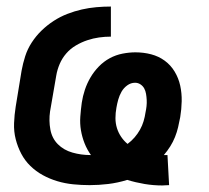

<svg xmlns="http://www.w3.org/2000/svg" viewBox="-20 -558 640 587"><path d="M476 9Q449 9 422 4.5Q395 0 369 -8Q340 1 311 4.5Q282 8 254 8Q229 8 204 5.5Q179 3 155.5 -4Q132 -11 111 -22.5Q90 -34 73 -50.5Q56 -67 45 -88Q34 -109 28 -132.5Q22 -156 23 -181.5Q24 -207 28 -232L46 -342Q50 -364 57 -386Q64 -408 77 -428Q90 -448 107 -464.5Q124 -481 144 -494Q164 -507 186 -515.5Q208 -524 230 -529Q252 -534 274.5 -536Q297 -538 319 -538V-446Q301 -446 283 -443.5Q265 -441 247 -435Q229 -429 212 -419Q195 -409 182.5 -394.5Q170 -380 162.5 -362.5Q155 -345 152 -327L133 -217Q129 -189 134 -162Q139 -135 157 -117Q175 -99 201.5 -91.5Q228 -84 255 -84Q255 -84 255 -84Q255 -84 255 -84H256Q256 -84 256.5 -84Q257 -84 258 -84Q246 -101 238.5 -120Q231 -139 227.5 -159.5Q224 -180 225.5 -201Q227 -222 230 -244Q233 -264 239.5 -283.5Q246 -303 256.5 -321Q267 -339 282 -354.5Q297 -370 315.5 -380Q334 -390 354.5 -394Q375 -398 394 -398Q419 -398 442 -392Q465 -386 483.5 -372.5Q502 -359 514 -339Q526 -319 531 -296Q536 -273 535.5 -248.5Q535 -224 531 -200Q528 -184 524.5 -169Q521 -154 515 -139Q509 -124 500.5 -110.5Q492 -97 481 -84Q484 -84 486.5 -84Q489 -84 492 -84L497 8Q491 8 486 8.5Q481 9 476 9ZM370 -118Q382 -127 391.5 -138Q401 -149 408 -161.5Q415 -174 419 -187.5Q423 -201 425 -215Q427 -224 428 -233.5Q429 -243 428.5 -252.5Q428 -262 426.5 -271Q425 -280 421 -287.5Q417 -295 409.5 -300Q402 -305 393 -305Q380 -305 369 -297Q358 -289 351.5 -277.5Q345 -266 341.5 -253.5Q338 -241 336 -229Q333 -213 333 -197Q333 -181 337.5 -166.5Q342 -152 350.5 -139.5Q359 -127 370 -118Z"/></svg>

Font: Iosevka Slab Semibold Extended
Style: Italic
Weight: 600
Width: 7
Italic angle: -9°
Monospace: yes
Designer: Belleve Invis
Foundry: Belleve Invis
Version: Version 11.1.0; ttfautohint (v1.8.3)